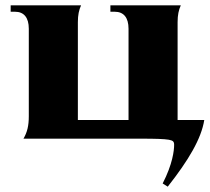

<svg xmlns="http://www.w3.org/2000/svg" viewBox="-20 -520 788 720"><path d="M68 0H510C561 0 596 1 613 4C628 7 633 10 633 23C633 45 627 96 590 168L609 180C687 81 735 0 746 -70H646V-437C646 -464 650 -482 658 -500H394V-476H410C444 -476 462 -454 462 -412V-70H272V-437C272 -464 276 -482 284 -500H20V-476H36C70 -476 88 -454 88 -412V-84C88 -48 82 -24 68 0Z"/></svg>

Font: Sinistre Bold
Style: Regular
Weight: 900
Designer: Jules Durand
Foundry: Collletttivo
Version: Version 69.420;Glyphs 3.2 (3217)